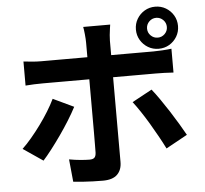

<svg xmlns="http://www.w3.org/2000/svg" viewBox="-60 -929 1120 1050"><g transform="rotate(-5 500.0 -404.5)"><path d="M775.3 -749.8Q775.3 -727.4 791.3 -711.5Q807.2 -695.6 829.6 -695.6Q852 -695.6 868.1 -711.5Q884.1 -727.4 884.1 -749.8Q884.1 -772.3 868.1 -788.3Q852 -804.3 829.6 -804.3Q807.2 -804.3 791.3 -788.3Q775.3 -772.3 775.3 -749.8ZM714.1 -749.8Q714.1 -782 729.7 -808.2Q745.3 -834.4 771.5 -850Q797.7 -865.5 829.6 -865.5Q861.7 -865.5 888 -850Q914.2 -834.4 929.8 -808.2Q945.3 -782 945.3 -749.8Q945.3 -717.9 929.8 -691.7Q914.2 -665.5 888 -649.9Q861.7 -634.4 829.6 -634.4Q797.7 -634.4 771.5 -649.9Q745.3 -665.5 729.7 -691.7Q714.1 -717.9 714.1 -749.8ZM576.4 -789.4Q575.4 -782.4 573 -766.3Q570.5 -750.2 568.9 -732.4Q567.2 -714.6 567.2 -701.7Q567.2 -672.4 567.2 -636.4Q567.2 -600.4 567.2 -564.8Q567.2 -529.3 567.2 -499.9Q567.2 -479.9 567.2 -443.8Q567.2 -407.7 567.2 -362.7Q567.2 -317.6 567.2 -269.3Q567.2 -221 567.2 -175.6Q567.2 -130.2 567.2 -93.9Q567.2 -57.5 567.2 -36.2Q567.2 7.4 541.8 32.5Q516.3 57.6 462.7 57.6Q436 57.6 408 56.6Q379.9 55.6 352.7 53.8Q325.5 51.9 300.2 49.3L288 -74.6Q320.5 -68.6 350.6 -66Q380.8 -63.4 399.5 -63.4Q418.9 -63.4 426.9 -71.6Q435 -79.7 435.8 -98.9Q435.8 -108.4 436.2 -138Q436.6 -167.6 436.6 -208.8Q436.6 -249.9 436.6 -295.8Q436.6 -341.8 436.6 -383.7Q436.6 -425.7 436.6 -456.8Q436.6 -487.9 436.6 -499.9Q436.6 -517.7 436.6 -554.3Q436.6 -590.8 436.6 -631.7Q436.6 -672.7 436.6 -702.5Q436.6 -721.9 433.8 -749.2Q431 -776.5 428.2 -789.4ZM86.3 -629.6Q108.6 -626.8 134.1 -624.7Q159.5 -622.5 182.7 -622.5Q195.5 -622.5 231.8 -622.5Q268.1 -622.5 319 -622.5Q369.9 -622.5 428.7 -622.5Q487.4 -622.5 546.6 -622.5Q605.8 -622.5 657.6 -622.5Q709.4 -622.5 747 -622.5Q784.5 -622.5 800 -622.5Q821 -622.5 849.7 -624.3Q878.4 -626 898.5 -628.8V-497.9Q875.5 -499.7 848.6 -500.4Q821.7 -501.2 801 -501.2Q785.5 -501.2 748.4 -501.2Q711.2 -501.2 659.4 -501.2Q607.5 -501.2 548.8 -501.2Q490 -501.2 431.2 -501.2Q372.5 -501.2 321.2 -501.2Q269.9 -501.2 233.6 -501.2Q197.3 -501.2 182.9 -501.2Q160.7 -501.2 134.2 -500.3Q107.6 -499.4 86.3 -497.4ZM341.2 -358.6Q323.9 -325.3 299.7 -286.3Q275.5 -247.4 248 -208.3Q220.5 -169.3 194.7 -135.9Q168.9 -102.5 148.4 -80L39.9 -153.9Q64.9 -177.4 91.3 -208.9Q117.8 -240.3 143.2 -275.1Q168.6 -309.8 190.4 -345.1Q212.1 -380.3 227.6 -412.4ZM770.6 -415.4Q790.1 -391.4 813.3 -358Q836.5 -324.6 860.6 -287.3Q884.7 -249.9 905.7 -214.6Q926.7 -179.3 941.7 -152.3L824.4 -87.7Q808.2 -120.2 787.7 -157.1Q767.2 -194.1 745.2 -231.1Q723.1 -268.1 701.4 -300.5Q679.6 -333 661.7 -356.2Z"/></g></svg>

Font: Noto Sans KR Thin
Style: Regular
Weight: 100
Designer: Ryoko NISHIZUKA 西塚涼子 (kana, bopomofo & ideographs); Paul D. Hunt (Latin, Greek & Cyrillic); Sandoll Communications 산돌커뮤니
Foundry: Adobe
Version: Version 2.004-H2;hotconv 1.0.118;makeotfexe 2.5.65603